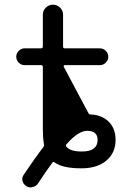

<svg xmlns="http://www.w3.org/2000/svg" viewBox="-20 -735 534 825"><path d="M266.6 -116.2Q260.7 -109.4 265.6 -104.5Q281.2 -84 332 -84Q366.2 -84 382.8 -96.7Q399.4 -109.4 399.4 -133.8Q399.4 -153.3 388.2 -163.1Q377 -172.9 354.5 -172.9Q316.4 -172.9 266.6 -116.2ZM166 -102.5Q170.9 -108.4 168.9 -115.2Q164.1 -142.6 164.1 -178.7V-447.3Q164.1 -455.1 156.2 -455.1H85.9Q71.3 -455.1 60.5 -465.8Q49.8 -476.6 49.8 -491.2Q49.8 -505.9 60.5 -516.6Q71.3 -527.3 85.9 -527.3H156.2Q164.1 -527.3 164.1 -535.2V-671.9Q164.1 -689.5 176.8 -702.1Q189.5 -714.8 207.5 -714.8Q225.6 -714.8 238.3 -702.1Q251 -689.5 251 -671.9V-535.2Q251 -527.3 257.8 -527.3H409.2Q423.8 -527.3 434.6 -516.6Q445.3 -505.9 445.3 -491.2Q445.3 -476.6 434.6 -465.8Q423.8 -455.1 409.2 -455.1H257.8Q255.9 -455.1 254.4 -453.1Q252.9 -451.2 253.9 -448.2L359.4 -250Q362.3 -243.2 369.1 -243.2Q417 -241.2 446.3 -212.9Q476.6 -183.6 476.6 -133.8Q476.6 -78.1 437 -44.9Q397.5 -11.7 330.1 -11.7Q249 -11.7 214.8 -37.1Q209 -42 205.1 -36.1Q181.6 -4.9 143.6 52.7Q135.7 65.4 121.1 68.4Q116.2 70.3 111.3 70.3Q101.6 70.3 92.8 64.5Q80.1 56.6 76.7 42.5Q73.2 28.3 82 15.6Q134.8 -62.5 166 -102.5Z"/></svg>

Font: Gen Jyuu Gothic P Regular
Style: Regular
Weight: 400
Designer: [Source Han Sans]
Ryoko NISHIZUKA  (kana & ideographs); Paul D. Hunt (Latin, Greek & Cyrillic); Wenlong ZHANG  (bopomofo
Version: Version 1.002.20150607